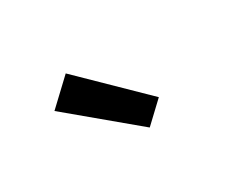

<svg xmlns="http://www.w3.org/2000/svg" viewBox="-56 -980 711 592"><g transform="rotate(-30 300.0 -684.0)"><path d="M343 -547 114 -738 202 -821 414 -614Z"/></g></svg>

Font: Iosevka Slab Extended
Style: Bold
Weight: 700
Width: 7
Monospace: yes
Designer: Belleve Invis
Foundry: Belleve Invis
Version: Version 11.1.0; ttfautohint (v1.8.3)